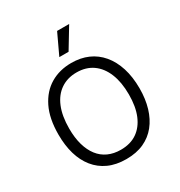

<svg xmlns="http://www.w3.org/2000/svg" viewBox="-205 -1030 1113 1186"><g transform="rotate(-30 351.5 -437.0)"><path d="M352 13Q280 13 226 -11.5Q172 -36 135.5 -81.5Q99 -127 81 -189Q63 -251 63 -328Q63 -442 100.5 -518.5Q138 -595 203 -633.5Q268 -672 352 -672Q418 -672 470.5 -649Q523 -626 561 -581Q599 -536 619.5 -471.5Q640 -407 640 -325Q640 -250 621.5 -188Q603 -126 567 -81Q531 -36 477.5 -11.5Q424 13 352 13ZM351 -54Q420 -54 467 -86.5Q514 -119 539 -179Q564 -239 564 -326Q564 -413 538.5 -475.5Q513 -538 465.5 -571.5Q418 -605 351 -605Q286 -605 238 -572.5Q190 -540 164.5 -478Q139 -416 139 -327Q139 -261 153.5 -210.5Q168 -160 195 -125Q222 -90 261.5 -72Q301 -54 351 -54ZM373 -740H307L376 -887H462Z"/></g></svg>

Font: Bricolage Grotesque 24pt Light
Style: Regular
Weight: 300
Designer: Mathieu Triay
Foundry: Atelier Triay
Version: Version 1.001;gftools[0.9.33.dev8+g029e19f]